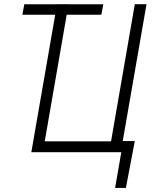

<svg xmlns="http://www.w3.org/2000/svg" viewBox="-20 -731 771 922"><path d="M476.1 -710.4 466.8 -660.2H87.4L96.7 -710.4ZM627.4 -53.7 584.5 171.4H532.7L562.5 0H504.9L514.2 -53.7ZM130.4 0 253.9 -710.9H309.1L194.8 -52.2H513.2L627.4 -710.9H683.6L560.1 0Z"/></svg>

Font: Roboto Condensed Light
Style: Italic
Weight: 300
Italic angle: -12°
Designer: Christian Robertson
Foundry: Google
Version: Version 3.0; 2020